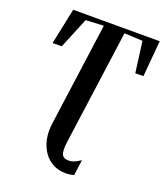

<svg xmlns="http://www.w3.org/2000/svg" viewBox="-175 -857 1042 1222"><g transform="rotate(20 346.0 -246.0)"><path d="M416 251.5Q367.5 251.5 329.2 230.8Q291 210 266 173.5Q241 137 231 88.2Q221 39.5 229 -17.5L324.5 -714L203.5 -708L117.5 -499.5L55.5 -499L106.5 -743H692.5L671 -499L616 -498.5L588.5 -708L464.5 -714L357.5 65.5Q350.5 120.5 360.2 144.8Q370 169 406.5 169Q426.5 169 445.2 161Q464 153 486.5 137.5L472 243Q463 246.5 447.5 249Q432 251.5 416 251.5Z"/></g></svg>

Font: Merriweather 144pt SemiBold
Style: Italic
Weight: 600
Italic angle: -7.8°
Version: Version 2.101